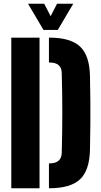

<svg xmlns="http://www.w3.org/2000/svg" viewBox="-20 -1000 535 1020"><path d="M40 0V-800H190V0ZM240 0V-132H243Q306.5 -132 308 -188Q314 -400.5 308 -613Q306.5 -668 243 -668H240V-800H243Q355.5 -800 405.8 -752.2Q456 -704.5 458 -595Q459.5 -525.5 460 -463Q460.5 -400.5 460 -338Q459.5 -275.5 458 -206Q456 -96 405.8 -48Q355.5 0 243 0ZM211 -841 129 -980H215L249 -914L283 -980H369L287 -841Z"/></svg>

Font: Big Shoulders Stencil Display Black
Style: Regular
Weight: 900
Designer: Patric King
Foundry: XO Type Co
Version: Version 1.000